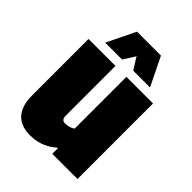

<svg xmlns="http://www.w3.org/2000/svg" viewBox="-195 -751 857 857"><g transform="rotate(45 233.5 -322.5)"><path d="M149 10C210 10 247 -14 274 -37H278V-2H437V-479H269V-152C257 -143 239 -138 222 -138C207 -138 200 -148 200 -163V-479H30V-122C30 -45 63 10 149 10ZM311 -655H160L94 -520H201L236 -576L271 -520H377Z"/></g></svg>

Font: Passion One
Style: Regular
Weight: 400
Designer: Alejandro Lo Celso
Foundry: Fontstage
Version: Version 1.001